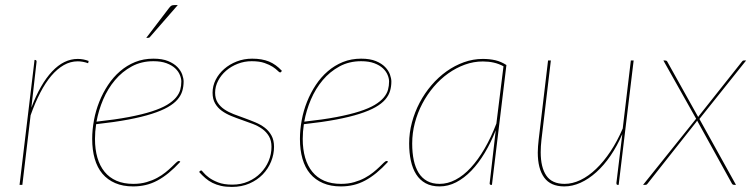

<svg xmlns="http://www.w3.org/2000/svg" viewBox="-20 -728 2962 756"><path d="M57 0 116 -492H118Q124 -492 124 -485L103.5 -304Q138.5 -397 185 -446.5Q231.5 -496 286 -496Q308 -496 329 -488L327 -479Q306 -486.5 286 -486.5Q257.5 -486.5 231.5 -471.8Q205.5 -457 182.2 -429.8Q159 -402.5 138.5 -363Q118 -323.5 100.5 -274L68 0Z M703 -407Q703 -387.5 697.8 -369.8Q692.5 -352 678.8 -336Q665 -320 640.5 -306Q616 -292 577.8 -279.8Q539.5 -267.5 485.5 -257.2Q431.5 -247 358.5 -239Q354 -209.5 354 -181Q354 -140 363.5 -107.2Q373 -74.5 391.8 -51.5Q410.5 -28.5 438.8 -16.2Q467 -4 505 -4Q533.5 -4 556.8 -10.8Q580 -17.5 598.5 -27.5Q617 -37.5 631.2 -49Q645.5 -60.5 655.8 -70.5Q666 -80.5 673 -87.2Q680 -94 684 -94Q685.5 -94 686.5 -93.8Q687.5 -93.5 690 -91Q666.5 -65.5 644.2 -47.2Q622 -29 599.5 -17Q577 -5 553.5 0.5Q530 6 504 6Q464 6 433.8 -7Q403.5 -20 383.2 -44Q363 -68 353 -102.8Q343 -137.5 343 -181Q343 -217 350 -254.8Q357 -292.5 371 -327.5Q385 -362.5 405.5 -393.5Q426 -424.5 452.8 -447.5Q479.5 -470.5 512.2 -483.8Q545 -497 584 -497Q619 -497 642 -487.5Q665 -478 678.5 -464Q692 -450 697.5 -434.5Q703 -419 703 -407ZM584 -487Q536.5 -487 498.8 -466.5Q461 -446 432.8 -412.5Q404.5 -379 386.2 -336.2Q368 -293.5 360 -249Q434 -257 487.5 -267.2Q541 -277.5 578 -289.5Q615 -301.5 637.8 -315.2Q660.5 -329 673 -344Q685.5 -359 689.8 -374.8Q694 -390.5 694 -407Q694 -419 688.2 -433Q682.5 -447 669.8 -459Q657 -471 635.8 -479Q614.5 -487 584 -487ZM680 -708 571 -583Q568.5 -579 563 -579H556L646 -697Q651.5 -704 655.5 -706Q659.5 -708 667 -708Z M1090 -449Q1087.5 -445 1086.2 -444Q1085 -443 1083 -443Q1079.5 -443 1073 -449.8Q1066.5 -456.5 1054 -464.8Q1041.5 -473 1021.5 -480Q1001.5 -487 971 -487Q942.5 -487 916.5 -477Q890.5 -467 870.5 -449.8Q850.5 -432.5 838.8 -410Q827 -387.5 827 -363Q827 -340 837 -324.2Q847 -308.5 863.2 -297.5Q879.5 -286.5 900.2 -278.5Q921 -270.5 942.8 -262.8Q964.5 -255 985.5 -246.2Q1006.5 -237.5 1022.8 -225Q1039 -212.5 1049 -194.2Q1059 -176 1059 -150Q1059 -120.5 1047.5 -92Q1036 -63.5 1014.5 -41.2Q993 -19 962.2 -5.5Q931.5 8 893 8Q869 8 850.2 3.8Q831.5 -0.5 816.5 -8Q801.5 -15.5 788.8 -26.5Q776 -37.5 764 -51L767 -54Q770 -57 772 -57Q774.5 -57 781.5 -48.2Q788.5 -39.5 802.5 -29Q816.5 -18.5 838.8 -9.8Q861 -1 895 -1Q929 -1 957.5 -13.5Q986 -26 1006.2 -46.8Q1026.5 -67.5 1037.8 -94.2Q1049 -121 1049 -150Q1049 -174.5 1039 -191.5Q1029 -208.5 1012.8 -220.2Q996.5 -232 975.5 -240Q954.5 -248 932.8 -255.5Q911 -263 890.2 -271.5Q869.5 -280 853.2 -291.8Q837 -303.5 827 -320.8Q817 -338 817 -363Q817 -389.5 829.2 -413.8Q841.5 -438 862.8 -456.5Q884 -475 912.2 -486Q940.5 -497 973 -497Q1011.5 -497 1039 -485.8Q1066.5 -474.5 1090 -449Z M1521 -407Q1521 -387.5 1515.8 -369.8Q1510.5 -352 1496.8 -336Q1483 -320 1458.5 -306Q1434 -292 1395.8 -279.8Q1357.5 -267.5 1303.5 -257.2Q1249.5 -247 1176.5 -239Q1172 -209.5 1172 -181Q1172 -140 1181.5 -107.2Q1191 -74.5 1209.8 -51.5Q1228.5 -28.5 1256.8 -16.2Q1285 -4 1323 -4Q1351.5 -4 1374.8 -10.8Q1398 -17.5 1416.5 -27.5Q1435 -37.5 1449.2 -49Q1463.5 -60.5 1473.8 -70.5Q1484 -80.5 1491 -87.2Q1498 -94 1502 -94Q1503.5 -94 1504.5 -93.8Q1505.5 -93.5 1508 -91Q1484.5 -65.5 1462.2 -47.2Q1440 -29 1417.5 -17Q1395 -5 1371.5 0.5Q1348 6 1322 6Q1282 6 1251.8 -7Q1221.5 -20 1201.2 -44Q1181 -68 1171 -102.8Q1161 -137.5 1161 -181Q1161 -217 1168 -254.8Q1175 -292.5 1189 -327.5Q1203 -362.5 1223.5 -393.5Q1244 -424.5 1270.8 -447.5Q1297.5 -470.5 1330.2 -483.8Q1363 -497 1402 -497Q1437 -497 1460 -487.5Q1483 -478 1496.5 -464Q1510 -450 1515.5 -434.5Q1521 -419 1521 -407ZM1402 -487Q1354.5 -487 1316.8 -466.5Q1279 -446 1250.8 -412.5Q1222.5 -379 1204.2 -336.2Q1186 -293.5 1178 -249Q1252 -257 1305.5 -267.2Q1359 -277.5 1396 -289.5Q1433 -301.5 1455.8 -315.2Q1478.5 -329 1491 -344Q1503.5 -359 1507.8 -374.8Q1512 -390.5 1512 -407Q1512 -419 1506.2 -433Q1500.5 -447 1487.8 -459Q1475 -471 1453.8 -479Q1432.5 -487 1402 -487Z M1917 0H1914Q1910.5 0 1909.2 -1.8Q1908 -3.5 1908 -6L1932 -215Q1913 -166.5 1888.5 -125.8Q1864 -85 1835.8 -55.8Q1807.5 -26.5 1776 -10.2Q1744.5 6 1711 6Q1678.5 6 1655.8 -6.5Q1633 -19 1618.8 -41.5Q1604.5 -64 1597.8 -95Q1591 -126 1591 -163Q1591 -205 1602 -246Q1613 -287 1632.5 -324Q1652 -361 1679 -392.5Q1706 -424 1738.2 -447Q1770.5 -470 1806.8 -483Q1843 -496 1881 -496Q1908 -496 1930.5 -490.8Q1953 -485.5 1974 -472ZM1711 -4Q1743 -4 1774.2 -20.5Q1805.5 -37 1834 -68Q1862.5 -99 1888 -142.8Q1913.5 -186.5 1934.5 -241.5L1962.5 -467Q1944 -477 1924 -481.5Q1904 -486 1881 -486Q1845 -486 1810.5 -473.5Q1776 -461 1745 -439Q1714 -417 1688 -386.5Q1662 -356 1643 -320Q1624 -284 1613.5 -244Q1603 -204 1603 -163Q1603 -126.5 1609.2 -97.2Q1615.5 -68 1628.5 -47.2Q1641.5 -26.5 1662 -15.2Q1682.5 -4 1711 -4Z M2149 -490 2112 -178Q2109 -151.5 2109 -128.5Q2109 -69 2131.2 -36.5Q2153.5 -4 2203 -4Q2234 -4 2265.8 -19.2Q2297.5 -34.5 2327.2 -63Q2357 -91.5 2383.8 -131.8Q2410.5 -172 2432 -222L2464 -490H2475L2416 0H2413Q2409 0 2408 -2.2Q2407 -4.5 2407 -7L2430 -197V-199.5Q2410 -153 2384 -115Q2358 -77 2328 -50Q2298 -23 2266 -8.5Q2234 6 2202 6Q2148 6 2122.8 -28.8Q2097.5 -63.5 2097.5 -127.5Q2097.5 -139 2098.5 -151.8Q2099.5 -164.5 2101 -178L2138 -490Z M2721 -260.5 2592 -490H2598Q2604.5 -490 2607 -486L2729 -267.5Q2730 -269 2731 -270.2Q2732 -271.5 2733 -273L2902 -486Q2904.5 -490 2909 -490H2918L2734 -259.5L2878 0H2872Q2864.5 0 2862 -5L2725 -253Q2723.5 -250.5 2721 -247L2529 -4Q2527 -1.5 2525 -0.8Q2523 0 2520 0H2512Z"/></svg>

Font: Lato Hairline
Style: Italic
Weight: 250
Italic angle: -7°
Designer: Lukasz Dziedzic
Foundry: Lukasz Dziedzic
Version: Version 1.104; Western+Polish opensource